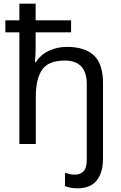

<svg xmlns="http://www.w3.org/2000/svg" viewBox="-20 -780 658 1040"><path d="M399 240Q377 240 360.5 236.5Q344 233 332 228V156Q345 160 358 163Q371 166 387 166Q414 166 432 148.5Q450 131 450 83V-324Q450 -452 331 -452Q242 -452 208 -402Q174 -352 174 -258V0H85V-605H9V-670H85V-760H173V-670H365V-605H173V-517Q173 -498 172 -479Q171 -460 169 -443H174Q200 -484 245 -505Q290 -526 342 -526Q440 -526 489 -479.5Q538 -433 538 -330V79Q538 155 504 197.5Q470 240 399 240Z"/></svg>

Font: TSCustom
Style: Regular
Weight: 400
Designer: Monotype Design Team
Foundry: Monotype Imaging Inc.
Version: Version 2.004; ttfautohint (v1.8.3) -l 8 -r 50 -G 200 -x 14 